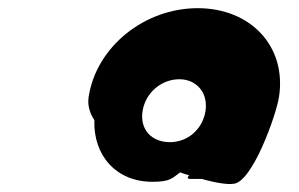

<svg xmlns="http://www.w3.org/2000/svg" viewBox="-20 -750 733 470"><path d="M197 -513C194 -493 199 -474 211 -456C208 -370 264 -305 353 -305C398 -305 401 -314 421 -328C429 -325 435 -323 443 -321C439 -316 437 -312 446 -312H474C509 -302 538 -298 550 -300C597 -300 657 -471 663 -513C682 -636 594 -730 464 -730C334 -730 216 -636 197 -513ZM329 -478C336 -523 375 -556 419 -556C461 -556 490 -523 483 -478C476 -434 440 -402 396 -402C350 -402 322 -434 329 -478Z"/></svg>

Font: Ampere
Style: Ita
Weight: 400
Version: Version 1